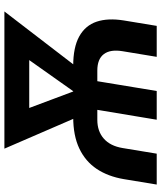

<svg xmlns="http://www.w3.org/2000/svg" viewBox="54 -822 768 917"><g transform="rotate(-90 438.5 -364.0)"><path d="M15.1 0 41 -157.2Q53.7 -232.4 89.6 -286.4Q125.5 -340.3 187 -369.6Q248.5 -398.9 337.9 -398.9H582Q670.9 -398.9 722.9 -369.9Q774.9 -340.8 793 -286.9Q811 -232.9 798.8 -157.2L772.9 0H625L651.9 -163.1Q661.6 -221.7 637.9 -252.7Q614.3 -283.7 559.6 -283.7H324.2Q269.5 -283.7 234.4 -252.7Q199.2 -221.7 189.5 -163.1L162.6 0ZM324.7 0 381.3 -340.8H518.1L461.9 0ZM382.3 -274.9 186.5 -727.5H336.4L478.5 -348.1L455.6 -274.9ZM420.9 -274.9 427.2 -351.1 693.4 -727.5H841.8L494.6 -275.4ZM272.5 -608.9 292 -727.5H735.4L715.8 -608.9Z"/></g></svg>

Font: Inter 18pt
Style: Bold Italic
Weight: 700
Italic angle: -9.3988°
Designer: Rasmus Andersson
Foundry: rsms
Version: Version 4.001;git-66647c0bb